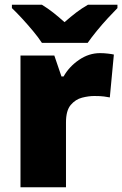

<svg xmlns="http://www.w3.org/2000/svg" viewBox="-20 -786 513 806"><path d="M400 -563Q416 -563 433 -561Q450 -559 458 -557L441 -377Q431 -379 416.5 -381Q402 -383 376 -383Q352 -383 324.5 -376Q297 -369 277 -345.5Q257 -322 257 -272V0H66V-553H208L238 -465H247Q270 -506 311.5 -534.5Q353 -563 400 -563ZM156 -606Q141 -629 118.5 -656Q96 -683 72.5 -708.5Q49 -734 30 -752V-766H156Q182 -750 203.5 -733Q225 -716 251 -693Q277 -716 300 -733.5Q323 -751 349 -766H473V-752Q456 -735 432.5 -709.5Q409 -684 386.5 -656.5Q364 -629 348 -606Z"/></svg>

Font: Noto Sans Lao Black
Style: Regular
Weight: 900
Designer: Monotype Design Team
Foundry: Monotype Imaging Inc.
Version: Version 2.003; ttfautohint (v1.8.4.7-5d5b)